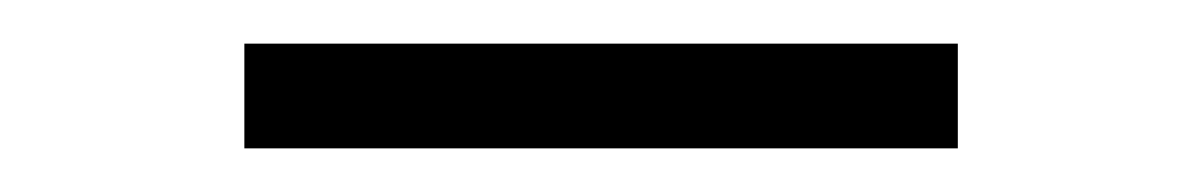

<svg xmlns="http://www.w3.org/2000/svg" viewBox="-20 -311 551 88"><path d="M92 -243V-291H419V-243Z"/></svg>

Font: Nunito Sans 7pt Expanded ExtraLight
Style: Regular
Weight: 250
Width: 7
Designer: Vernon Adams
Foundry: Vernon Adams
Version: Version 3.101;gftools[0.9.27]